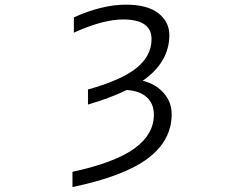

<svg xmlns="http://www.w3.org/2000/svg" viewBox="-20 -550 1040 811"><path d="M511.7 -530.3Q603.5 -530.3 649.4 -493.7Q695.3 -457 695.3 -402.3Q695.3 -287.1 583 -209Q639.6 -194.3 672.4 -156.2Q705.1 -118.2 705.1 -67.4Q705.1 43 605 118.7Q504.9 194.3 286.1 240.2V175.8Q465.8 136.7 547.9 77.1Q629.9 17.6 629.9 -65.4Q629.9 -111.3 600.6 -138.7Q571.3 -166 515.6 -169.9Q443.4 -134.8 351.6 -108.4V-171.9Q494.1 -211.9 557.1 -263.2Q620.1 -314.5 620.1 -384.8Q620.1 -467.8 500 -467.8Q415 -467.8 292 -412.1V-476.6Q411.1 -530.3 511.7 -530.3Z"/></svg>

Font: GenEi Gothic M SemiLight
Style: Regular
Weight: 350
Designer: o_tamon (Modified); [Source Han Sans]
Ryoko NISHIZUKA  (kana & ideographs); Paul D. Hunt (Latin, Greek & Cyrillic); Wenl
Version: Version 1.1a;Original Version 1.004